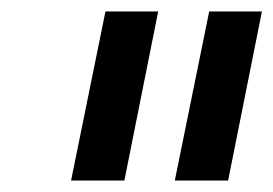

<svg xmlns="http://www.w3.org/2000/svg" viewBox="-20 -760 477 335"><path d="M104 -445 164 -740H256L197 -445ZM285 -445 345 -740H437L378 -445Z"/></svg>

Font: IBM Plex Sans Condensed Medium
Style: Italic
Weight: 500
Width: 3
Italic angle: -11°
Designer: Mike Abbink, Paul van der Laan, Pieter van Rosmalen
Foundry: Bold Monday
Version: Version 1.3